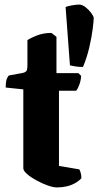

<svg xmlns="http://www.w3.org/2000/svg" viewBox="-20 -820 430 840"><path d="M229 0Q213 0 189 -8.5Q165 -17 140 -30.5Q115 -44 98.5 -58.5Q82 -73 82 -84V-429L5 -437Q5 -463 10 -475.5Q15 -488 20 -490L80 -501Q89 -503 94.5 -508Q100 -513 100 -536V-644Q111 -653 140.5 -664.5Q170 -676 205 -676L227 -659V-500H323L335 -488Q334 -469 327.5 -450.5Q321 -432 313 -423H238V-94L327 -79Q330 -74 333 -64Q336 -54 336 -40Q325 -28 308 -18.5Q291 -9 271 -4.5Q251 0 229 0ZM343 -527Q324 -527 309.5 -529.5Q295 -532 286 -534L267 -789Q274 -793 294.5 -796.5Q315 -800 326 -800Q340 -800 355 -788Q370 -776 380 -762Q390 -748 390 -741Q390 -729 385.5 -693Q381 -657 370.5 -612Q360 -567 343 -527Z"/></svg>

Font: Texturina 12pt ExtraBold
Style: Regular
Weight: 800
Designer: Guillermo Torres Carreño
Foundry: Omnibus-Type
Version: Version 1.002